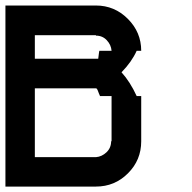

<svg xmlns="http://www.w3.org/2000/svg" viewBox="-20 -687 707 707"><path d="M333.3 -108.3Q355 -110 372.1 -126.2Q389.2 -142.5 389.2 -166.7H390.8V-333.3H348.3Q346.7 -335.8 344.2 -342.9Q341.7 -350 339.2 -355.8Q336.7 -361.7 333.3 -361.7H108.3V-108.3ZM333.3 0H0V-666.7H333.3Q401.7 -666.7 450.8 -617.5Q500 -568.3 500 -500H483.3Q465 -459.2 427.5 -420.8Q459.2 -385.8 483.3 -333.3H500V-166.7Q500 -97.5 451.2 -48.8Q402.5 0 333.3 0ZM341.7 -470.8Q345 -498.3 345.8 -500H390.8Q389.2 -521.7 373.3 -538.8Q357.5 -555.8 333.3 -555.8V-557.5H108.3V-470.8H333.3Q337.5 -470.8 341.7 -470.8Z"/></svg>

Font: 0xA000-Squareish-Mono
Style: Squareish-Mono-Bold
Weight: 700
Version: Version 0.1